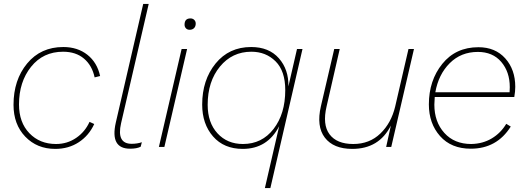

<svg xmlns="http://www.w3.org/2000/svg" viewBox="-20 -750 2695 980"><path d="M262 10Q169 10 109 -52.5Q49 -115 49 -215Q49 -342 118.5 -426Q188 -510 303 -510Q376 -510 426 -470.5Q476 -431 491 -362L463 -355Q450 -416 408.5 -451Q367 -486 302 -486Q200 -486 138.5 -409Q77 -332 77 -217Q77 -125 130 -70Q183 -15 266 -15Q323 -15 368.5 -46Q414 -77 437 -128L461 -117Q434 -58 382 -24Q330 10 262 10Z M644 9Q541 9 571 -124L711 -730H739L598 -121Q574 -16 652 -16Q680 -16 704 -24L698 -1Q678 9 644 9Z M948 -598Q936 -598 929 -605.5Q922 -613 922 -624Q922 -656 952 -656Q964 -656 971.5 -648.5Q979 -641 979 -630Q979 -615 970.5 -606.5Q962 -598 948 -598ZM935 -500 819 0H791L907 -500Z M1496 -500H1524L1360 210H1332L1405 -106Q1345 10 1219 10Q1123 10 1067.5 -53.5Q1012 -117 1012 -216Q1012 -342 1080.5 -426Q1149 -510 1262 -510Q1353 -510 1403.5 -452.5Q1454 -395 1452 -309ZM1220 -15Q1317 -15 1376.5 -92Q1436 -169 1436 -290Q1436 -388 1386.5 -437Q1337 -486 1263 -486Q1165 -486 1102.5 -410Q1040 -334 1040 -215Q1040 -124 1090 -69.5Q1140 -15 1220 -15Z M2065 -500H2093L1977 0H1951L1975 -109Q1915 10 1778 10Q1682 10 1638 -47.5Q1594 -105 1618 -208L1686 -500H1714L1647 -207Q1625 -114 1662 -64.5Q1699 -15 1783 -15Q1866 -15 1921.5 -68.5Q1977 -122 1997 -206Z M2605 -255H2199Q2197 -229 2197 -216Q2197 -128 2248 -71.5Q2299 -15 2385 -15Q2444 -16 2490 -43.5Q2536 -71 2564 -118L2587 -104Q2516 9 2383 9Q2283 9 2226 -55.5Q2169 -120 2169 -217Q2169 -339 2237.5 -424Q2306 -509 2422 -509Q2508 -509 2559 -452Q2610 -395 2610 -307Q2610 -283 2605 -255ZM2419 -485Q2333 -485 2275.5 -427.5Q2218 -370 2202 -279H2581Q2581 -284 2581.5 -292Q2582 -300 2582 -305Q2582 -383 2538.5 -434Q2495 -485 2419 -485Z"/></svg>

Font: Elaine Sans ExtraLight
Style: Italic
Weight: 275
Italic angle: -13°
Designer: Wei Huang
Foundry: Wei Huang
Version: Version 2.001;December 24, 2019;FontCreator 12.0.0.2547 64-b